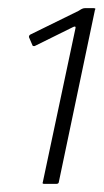

<svg xmlns="http://www.w3.org/2000/svg" viewBox="-20 -711 254 471"><path d="M88 -260Q83 -260 85 -264L165 -641Q167 -648 160 -645L65 -598Q64 -598 62.5 -598Q61 -598 60 -599L51 -620Q51 -624 54 -626L172 -684Q175 -686 179.5 -688.5Q184 -691 188 -691H210Q212 -691 213.5 -690Q215 -689 213 -687L124 -263Q123 -261 121.5 -260.5Q120 -260 119 -260Z"/></svg>

Font: Glory Thin ExtraLight
Style: Italic
Weight: 250
Italic angle: -12°
Version: Version 1.011